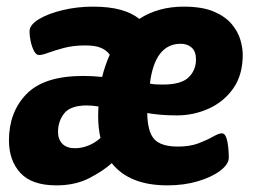

<svg xmlns="http://www.w3.org/2000/svg" viewBox="-20 -551 775 579"><path d="M150 8Q76 8 41.5 -29.5Q7 -67 7 -128Q7 -213 60 -267.5Q113 -322 231 -322Q258 -322 288 -319Q297 -355 311 -386Q302 -399 285 -406.5Q268 -414 237 -414Q201 -414 173 -406.5Q145 -399 126 -392Q107 -385 98 -385Q89 -385 82.5 -397.5Q76 -410 72.5 -426.5Q69 -443 69 -456Q69 -476 97 -493Q125 -510 169 -520.5Q213 -531 260 -531Q309 -531 343.5 -521.5Q378 -512 400 -494Q457 -531 534 -531Q590 -531 625 -516Q660 -501 679 -478Q698 -455 705 -430.5Q712 -406 712 -386Q712 -325 683.5 -284.5Q655 -244 609.5 -223.5Q564 -203 514 -203Q485 -203 463.5 -205Q442 -207 424 -210Q425 -153 445.5 -131Q466 -109 517 -109Q553 -109 579 -119Q605 -129 622.5 -139Q640 -149 649 -149Q658 -149 662.5 -135.5Q667 -122 668.5 -105Q670 -88 670 -76Q670 -56 644.5 -36.5Q619 -17 577 -4.5Q535 8 485 8Q370 8 317 -59Q292 -36 249.5 -14Q207 8 150 8ZM471 -296Q526 -296 548.5 -317.5Q571 -339 571 -372Q571 -396 558 -407.5Q545 -419 525 -419Q447 -419 432 -299Q440 -297 450.5 -296.5Q461 -296 471 -296ZM155 -153Q155 -131 168 -117.5Q181 -104 206 -104Q227 -104 247.5 -112.5Q268 -121 283 -135Q276 -165 276 -201Q276 -216 277 -230Q256 -233 242 -233Q193 -233 174 -209.5Q155 -186 155 -153Z"/></svg>

Font: Asap Semi Condensed Semi Condensed Regular
Style: Bold Italic
Weight: 700
Width: 4
Italic angle: -6°
Designer: Pablo Cosgaya
Foundry: Omnibus-Type
Version: Version 3.001; ttfautohint (v1.8.4.7-5d5b)